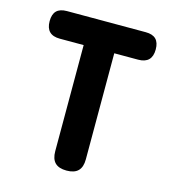

<svg xmlns="http://www.w3.org/2000/svg" viewBox="-109 -820 817 909"><g transform="rotate(15 300.0 -365.0)"><path d="M225 -595H108Q74 -595 57 -612Q40 -629 40 -663Q40 -697 56.5 -713.5Q73 -730 107 -730H493Q527 -730 543.5 -713.5Q560 -697 560 -663Q560 -629 543 -612Q526 -595 492 -595H375V-75Q375 -37 356.5 -18.5Q338 0 300 0Q262 0 243.5 -18.5Q225 -37 225 -75Z"/></g></svg>

Font: Maple Mono NL ExtraBold
Style: Regular
Weight: 800
Monospace: yes
Designer: subframe7536
Version: Version 7.000